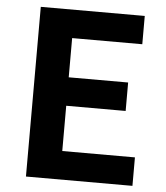

<svg xmlns="http://www.w3.org/2000/svg" viewBox="-53 -788 721 835"><g transform="rotate(5 307.5 -370.5)"><path d="M91.3 0V-740.8H545.2V-617.3H239V-446.1H498.4V-321.9H239V-124.3H556.2V0Z"/></g></svg>

Font: Noto Sans TC
Style: Regular
Weight: 100
Designer: Ryoko NISHIZUKA 西塚涼子 (kana, bopomofo & ideographs); Paul D. Hunt (Latin, Greek & Cyrillic); Sandoll Communications 산돌커뮤니
Foundry: Adobe
Version: Version 2.004;hotconv 1.0.118;makeotfexe 2.5.65603